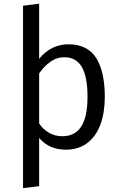

<svg xmlns="http://www.w3.org/2000/svg" viewBox="-20 -788 655 1026"><path d="M189.2 -473.3Q219 -511.3 259 -531.3Q299 -551.3 344.6 -551.3Q448.2 -551.3 494.1 -477.9Q540 -404.6 540 -270.3Q540 -186.7 516.9 -123.3Q493.8 -60 446.9 -24.1Q400 11.8 331.8 11.8Q242.6 11.8 189.2 -50.8V206.7L103.1 217.4V-757.4L189.2 -768.2ZM189.2 -395.4V-127.7Q210.8 -95.9 242.8 -77.9Q274.9 -60 312.8 -60Q380.5 -60 414.1 -111.8Q447.7 -163.6 447.7 -270.8Q447.7 -377.4 417.4 -429.7Q387.2 -482.1 324.1 -482.1Q282.6 -482.1 248.5 -457.4Q214.4 -432.8 189.2 -395.4Z"/></svg>

Font: Fira Code
Style: Regular
Weight: 400
Designer: Carrois Corporate, Edenspiekermann AG, Nikita Prokopov
Foundry: Carrois Corporate, Edenspiekermann AG, Nikita Prokopov
Version: Version 5.002